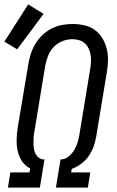

<svg xmlns="http://www.w3.org/2000/svg" viewBox="-36 -852 531 872"><path d="M0 0 11 -69H98L101 -87Q79 -98 64.5 -119Q50 -140 44.5 -165Q39 -190 39.5 -217Q40 -244 44 -270L93 -562Q97 -586 104.5 -609Q112 -632 125 -653.5Q138 -675 157 -693Q176 -711 198.5 -722.5Q221 -734 245.5 -738.5Q270 -743 293 -743Q321 -743 347.5 -737Q374 -731 394.5 -716Q415 -701 428.5 -679Q442 -657 448.5 -631.5Q455 -606 454.5 -578.5Q454 -551 449 -523L401 -232Q397 -209 389 -186.5Q381 -164 367 -143.5Q353 -123 332.5 -108Q312 -93 290 -85L287 -69H374L363 0H218L239 -128H243Q261 -129 276.5 -142Q292 -155 302 -172Q312 -189 317 -207Q322 -225 325 -243L373 -535Q376 -551 377 -567.5Q378 -584 376 -599.5Q374 -615 367.5 -629.5Q361 -644 350 -654.5Q339 -665 323.5 -669.5Q308 -674 292 -674Q269 -674 246 -664.5Q223 -655 206.5 -637Q190 -619 181.5 -596Q173 -573 169 -551L121 -259Q118 -246 117 -232.5Q116 -219 116 -206Q116 -193 117.5 -180Q119 -167 124.5 -155.5Q130 -144 140 -136Q150 -128 163 -128H166L145 0ZM42 -628 -16 -663 92 -832 162 -789Z"/></svg>

Font: Iosevka QP
Style: Italic
Weight: 400
Italic angle: -9°
Designer: Belleve Invis
Foundry: Belleve Invis
Version: Version 20.0.0; ttfautohint (v1.8.4)